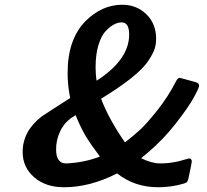

<svg xmlns="http://www.w3.org/2000/svg" viewBox="-20 -765 870 807"><path d="M75.2 -126Q75.2 -213.9 155.8 -275.9Q163.6 -281.7 274.9 -353Q263.7 -410.2 264.2 -459Q264.2 -599.1 338.9 -675.8Q407.7 -744.6 493.2 -745.1Q554.2 -745.1 595.2 -705.1Q636.2 -665 636.2 -602.1Q636.2 -578.1 629.6 -558.6Q623 -539.1 602.5 -508.1Q582 -477.1 532 -437Q481.9 -397 404.8 -350.1Q437 -265.1 504.9 -167H505.9Q543 -195.8 570.1 -220.9Q597.2 -246.1 642.1 -302.5Q687 -358.9 721.2 -425.8Q728 -438 735.8 -438Q737.8 -438 801.8 -419.9Q816.9 -416 816.9 -404.8Q816.9 -396 794.4 -355Q772 -314 719 -246.1Q666 -178.2 603 -125L573.2 -100.1Q617.2 -78.1 653.8 -78.1Q693.8 -78.1 733.9 -87.9L773.9 -99.1Q786.1 -99.1 786.1 -85.9Q786.1 -80.1 772.9 -19Q769 -1 763.4 2.4Q757.8 5.9 727.1 13.2Q686 22 644 22Q545.9 22 472.2 -36.1Q358.4 22 249 22Q171.9 22 123.5 -20Q75.2 -62 75.2 -126ZM215.8 -137.2Q215.8 -78.1 257.8 -78.1Q333 -81.1 399.9 -106.9Q360.8 -158.7 339.8 -193.8Q318.8 -229 297.9 -280.8H296.9Q295.9 -279.8 290 -275.9Q284.2 -272 282 -271Q279.8 -270 274.9 -266.1Q270 -262.2 267.6 -259.5Q265.1 -256.8 260.5 -252.9Q255.9 -249 252.9 -245.1Q250 -241.2 246.6 -236.1Q243.2 -231 239.5 -225.6Q235.8 -220.2 232.9 -212.9Q215.8 -178.2 215.8 -137.2ZM381.8 -481.9Q381.8 -449.7 386.2 -425.8Q523.4 -514.6 522.9 -620.1Q522.9 -670.9 491.2 -670.9Q476.1 -670.9 459.5 -662.4Q442.9 -653.8 424.3 -634.5Q405.8 -615.2 393.8 -575.7Q381.8 -536.1 381.8 -481.9Z"/></svg>

Font: CMU Sans Serif
Style: BoldOblique
Weight: 700
Italic angle: -12°
Version: Version 0.7.0